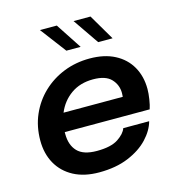

<svg xmlns="http://www.w3.org/2000/svg" viewBox="-110 -834 871 941"><g transform="rotate(-15 325.0 -363.5)"><path d="M579 -167.5Q567 -123 528.5 -82Q490 -41 427 -14.8Q364 11.5 278.5 11.5Q203 11.5 149.5 -17Q96 -45.5 67.5 -96.2Q39 -147 39 -213.5Q39 -284.5 65 -344Q91 -403.5 137.2 -447.5Q183.5 -491.5 244.5 -515.8Q305.5 -540 376 -540Q450.5 -540 503.2 -512.5Q556 -485 584 -435.8Q612 -386.5 612 -322.5Q612 -300 607.5 -271Q603 -242 596.5 -223H165.5Q165.5 -218.5 165.5 -213.5Q165.5 -157 196 -125Q226.5 -93 294.5 -93Q366.5 -93 402.8 -117.2Q439 -141.5 447.5 -167.5ZM366 -437Q300 -437 253.5 -404Q207 -371 184.5 -316.5H485Q486 -325 486 -335.5Q486 -377 457.8 -407Q429.5 -437 366 -437ZM511 -606.5H438L348 -737.5H434ZM349 -606.5H276.5L177.5 -737.5H263Z"/></g></svg>

Font: Epilogue SemiBold
Style: Italic
Weight: 600
Italic angle: -12°
Designer: Tyler Finck
Foundry: Etcetera Type Co
Version: Version 2.111; ttfautohint (v1.8.3)